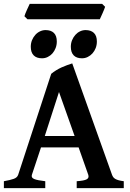

<svg xmlns="http://www.w3.org/2000/svg" viewBox="-20 -970 668 990"><path d="M364.7 -268.6 284.2 -495.6 210.9 -268.6ZM191.4 -210 144.5 -68.8Q139.6 -53.7 156.5 -46.9Q173.3 -40 213.4 -35.6V0H0V-35.6Q33.2 -41.5 51 -47.9Q68.8 -54.2 73.7 -68.8L244.1 -589.4Q255.9 -599.1 269.3 -607.4Q282.7 -615.7 297.1 -622.3Q311.5 -628.9 325.7 -634Q339.8 -639.2 352.5 -643.1L557.6 -68.8Q560.1 -62 564 -56.6Q567.9 -51.3 574.7 -47.4Q581.5 -43.5 592 -40.5Q602.5 -37.6 618.2 -35.6V0H375.5V-35.6Q413.6 -38.1 427 -45.4Q440.4 -52.7 435.1 -68.8L385.3 -210ZM479.5 -755.9Q479.5 -737.8 473.4 -722.2Q467.3 -706.5 456.8 -694.8Q446.3 -683.1 432.4 -676.3Q418.5 -669.4 402.8 -669.4Q374.5 -669.4 359.9 -684.6Q345.2 -699.7 345.2 -729Q345.2 -747.1 351.6 -762.7Q357.9 -778.3 368.4 -790Q378.9 -801.8 392.6 -808.3Q406.2 -814.9 421.4 -814.9Q448.7 -814.9 464.1 -800.3Q479.5 -785.6 479.5 -755.9ZM272.9 -755.9Q272.9 -737.8 266.8 -722.2Q260.7 -706.5 250.5 -694.8Q240.2 -683.1 226.3 -676.3Q212.4 -669.4 196.8 -669.4Q168.5 -669.4 153.6 -684.6Q138.7 -699.7 138.7 -729Q138.7 -747.1 145 -762.7Q151.4 -778.3 161.9 -790Q172.4 -801.8 186.3 -808.3Q200.2 -814.9 214.8 -814.9Q242.7 -814.9 257.8 -800.3Q272.9 -785.6 272.9 -755.9ZM522 -935.1Q520.5 -929.7 516.8 -920.7Q513.2 -911.6 508.8 -901.9Q504.4 -892.1 500.5 -883.5Q496.6 -875 494.6 -870.6H121.6L106 -886.2Q107.4 -891.6 110.8 -900.4Q114.3 -909.2 118.7 -918.7Q123 -928.2 127 -936.8Q130.9 -945.3 133.3 -950.2H506.3Z"/></svg>

Font: Gentium Basic
Style: Bold
Weight: 700
Designer: J. Victor Gaultney and Annie Olsen
Foundry: SIL International
Version: Version 1.100